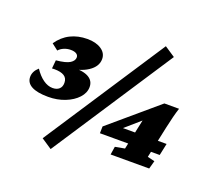

<svg xmlns="http://www.w3.org/2000/svg" viewBox="-132 -855 1192 1105"><g transform="rotate(20 464.5 -302.5)"><path d="M165 -188.5Q98.6 -188.5 64 -207Q29.3 -225.6 29.3 -261.7Q29.3 -295.9 60.5 -323.2Q85 -286.1 113.8 -265.6Q142.6 -245.1 171.9 -245.1Q197.3 -245.1 211.9 -258.3Q226.6 -271.5 226.6 -295.9Q226.6 -324.2 206.1 -337.4Q185.5 -350.6 145.5 -350.6Q137.7 -350.6 133.3 -350.1Q128.9 -349.6 130.9 -350.6L135.7 -401.4Q196.3 -407.2 219.7 -422.4Q243.2 -437.5 243.2 -458Q243.2 -471.7 231 -479.5Q218.8 -487.3 196.3 -487.3Q174.8 -487.3 155.3 -479Q135.7 -470.7 124 -457L85 -487.3Q116.2 -533.2 162.1 -556.2Q208 -579.1 265.6 -579.1Q318.4 -579.1 351.1 -557.1Q383.8 -535.2 383.8 -499Q383.8 -453.1 335.4 -420.9Q287.1 -388.7 205.1 -382.8L240.2 -397.5Q306.6 -398.4 338.9 -379.4Q371.1 -360.4 371.1 -323.2Q371.1 -287.1 342.8 -256.3Q314.5 -225.6 267.6 -207Q220.7 -188.5 165 -188.5ZM217.8 45.9 703.1 -694.3 767.6 -651.4 282.2 88.9ZM823.2 -60.5 867.2 -49.8 853.5 0H617.2L625 -49.8L683.6 -60.5L725.6 -257.8L745.1 -265.6L622.1 -158.2L616.2 -167H899.4L883.8 -93.8H517.6L518.6 -135.7L807.6 -381.8H897.5Q889.6 -358.4 880.9 -324.2Q872.1 -290 864.3 -252.9Z"/></g></svg>

Font: Crimson Pro Black
Style: Italic
Weight: 900
Italic angle: -12°
Designer: Jacques Le Bailly
Foundry: Baron von Fonthausen
Version: Version 1.003